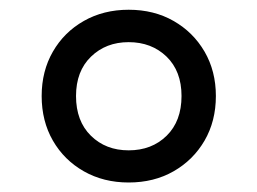

<svg xmlns="http://www.w3.org/2000/svg" viewBox="-20 -769 528 394"><path d="M244 -394.5Q192.5 -394.5 152 -417.5Q111.5 -440.5 88.5 -480.5Q65.5 -520.5 65.5 -572Q65.5 -623 88.5 -663Q111.5 -703 152 -726Q192.5 -749 244 -749Q296 -749 336.2 -726Q376.5 -703 399.8 -663Q423 -623 423 -572Q423 -520.5 399.8 -480.5Q376.5 -440.5 336.2 -417.5Q296 -394.5 244 -394.5ZM244 -460.5Q291.5 -460.5 322 -490.5Q352.5 -520.5 352.5 -572Q352.5 -623 321.8 -652.8Q291 -682.5 244 -682.5Q197.5 -682.5 166.8 -652.8Q136 -623 136 -572Q136 -520.5 166.5 -490.5Q197 -460.5 244 -460.5Z"/></svg>

Font: Encode Sans Md
Style: Regular
Weight: 500
Designer: Multiple Designers
Foundry: Impallari Type
Version: Version 3.002; ttfautohint (v1.8.3) -l 8 -r 50 -G 200 -x 14 